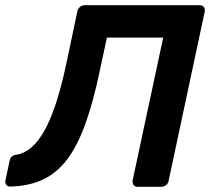

<svg xmlns="http://www.w3.org/2000/svg" viewBox="-60 -720 809 740"><path d="M471 0Q460 0 455 -7Q450 -14 451 -24L569 -575H352L325 -449Q300 -329 269.5 -244Q239 -159 199.5 -106.5Q160 -54 106.5 -28.5Q53 -3 -19 -1Q-30 0 -35.5 -7.5Q-41 -15 -39 -25L-23 -100Q-20 -121 5 -124Q35 -129 61.5 -152Q88 -175 111.5 -217Q135 -259 155.5 -321.5Q176 -384 194 -467L238 -676Q240 -686 248 -693Q256 -700 267 -700H709Q720 -700 725.5 -693Q731 -686 729 -675L590 -24Q589 -14 580.5 -7Q572 0 561 0Z"/></svg>

Font: Rubik Light Medium
Style: Italic
Weight: 500
Italic angle: -12°
Version: Version 2.104